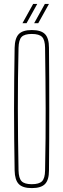

<svg xmlns="http://www.w3.org/2000/svg" viewBox="-20 -959 324 984"><path d="M143 5Q96 5 76 -16Q56 -37 55 -85Q53.5 -169.5 52.8 -246.8Q52 -324 52 -399.5Q52 -475 52.8 -552.2Q53.5 -629.5 55 -714Q56 -763 76 -784Q96 -805 143 -805Q190.5 -805 210.8 -784Q231 -763 231 -714Q232 -629.5 232.2 -552.2Q232.5 -475 232.5 -399.5Q232.5 -324 232.2 -246.8Q232 -169.5 231 -85Q231 -37 210.8 -16Q190.5 5 143 5ZM143 -15Q180.5 -15 195.5 -30.2Q210.5 -45.5 211 -85Q213 -171 213.5 -249.2Q214 -327.5 214 -403Q214 -478.5 213 -555Q212 -631.5 211 -714Q210.5 -754.5 195.5 -769.8Q180.5 -785 143 -785Q105.5 -785 90.8 -769.8Q76 -754.5 75 -714Q73 -631.5 72.2 -555Q71.5 -478.5 71.5 -403Q71.5 -327.5 72.5 -249.2Q73.5 -171 75 -85Q76 -45.5 90.8 -30.2Q105.5 -15 143 -15ZM95 -840 150 -939H171L116 -840ZM155 -840 210 -939H231L176 -840Z"/></svg>

Font: Big Shoulders Display SC Thin
Style: Regular
Weight: 100
Designer: Patric King
Foundry: XO Type Co
Version: Version 2.002